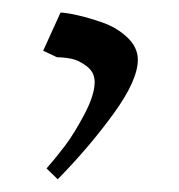

<svg xmlns="http://www.w3.org/2000/svg" viewBox="-20 -114 281 302"><path d="M47.9 -34.2 75.2 -94.2Q83 -94.2 100.8 -90.3Q118.7 -86.4 141.1 -78.6Q163.6 -70.8 180.2 -55.2Q196.8 -39.6 196.8 -20Q196.8 12.2 158.7 64.7Q120.6 117.2 70.8 168L53.2 150.9Q67.9 134.3 82.3 115.2Q96.7 96.2 112.8 65.7Q128.9 35.2 128.9 15.1Q128.9 -0.5 116.2 -10Q103.5 -19.5 91.8 -21.7Q80.1 -23.9 69.8 -23.9Z"/></svg>

Font: Dehuti
Style: Bold
Weight: 700
Version: Version 1.2